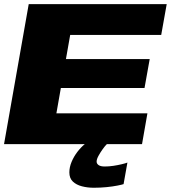

<svg xmlns="http://www.w3.org/2000/svg" viewBox="-28 -695 824 926"><path d="M-8.5 0H657L683 -148.5H244L265.5 -270.5H669L694 -410H290L310.5 -526.5H749.5L776 -675H110.5ZM424.5 210.5Q456.5 210.5 486.2 207.5Q516 204.5 538.5 200Q561 195.5 568 193L586.5 89Q578 92.5 559.2 97Q540.5 101.5 518.8 104.8Q497 108 477.5 108Q457 108 447.5 101.2Q438 94.5 438 84.5Q438 73 447 56.5Q456 40 467.5 24Q479 8 487.5 0H381Q362.5 15 345.2 37.5Q328 60 317.2 85.8Q306.5 111.5 306.5 136.5Q306.5 164.5 323.2 180.5Q340 196.5 367 203.5Q394 210.5 424.5 210.5Z"/></svg>

Font: Anybody Expanded ExtraBold
Style: Italic
Weight: 800
Width: 7
Italic angle: -10°
Version: Version 1.113;gftools[0.9.25]